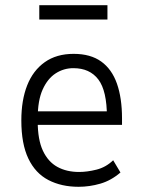

<svg xmlns="http://www.w3.org/2000/svg" viewBox="-20 -710 551 738"><path d="M282 8Q216 8 166 -18Q116 -44 89 -100.5Q62 -157 62 -247Q62 -325 84.5 -382Q107 -439 152 -471Q197 -503 263 -503Q328 -503 369 -473.5Q410 -444 429.5 -388.5Q449 -333 449 -255V-230H109V-282H410L391 -260Q391 -361 358 -404.5Q325 -448 262 -448Q225 -448 194 -428Q163 -408 144 -366Q125 -324 125 -256V-243Q125 -173 145 -130.5Q165 -88 200.5 -68.5Q236 -49 284 -49Q315 -49 351 -58Q387 -67 415 -94L443 -47Q407 -16 365.5 -4Q324 8 282 8ZM131 -635V-690H393V-635Z"/></svg>

Font: Nunito Sans 7pt Condensed Light
Style: Regular
Weight: 300
Width: 3
Designer: Vernon Adams
Foundry: Vernon Adams
Version: Version 3.101;gftools[0.9.27]